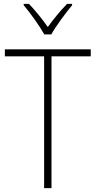

<svg xmlns="http://www.w3.org/2000/svg" viewBox="-20 -968 493 988"><path d="M208 -791H244C268 -834 317 -900 351 -941V-948H325C289 -911 255 -869 226 -829C198 -869 161 -915 129 -948H102V-941C135 -903 183 -835 208 -791ZM245 0V-678H447V-714H5V-678H207V0Z"/></svg>

Font: Noto Sans Gurmukhi UI SemiCondensed ExtraLight
Style: Regular
Weight: 200
Width: 4
Designer: Jelle Bosma - Monotype Design Team
Foundry: Monotype Imaging Inc.
Version: Version 2.004